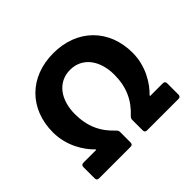

<svg xmlns="http://www.w3.org/2000/svg" viewBox="-149 -821 1008 1008"><g transform="rotate(-45 355.0 -317.5)"><path d="M43.9 -100.6V-15.6C43.9 -5.9 49.8 0 59.6 0H294.9C304.7 0 310.5 -5.9 310.5 -15.6V-93.8C310.5 -101.6 307.6 -107.4 301.8 -113.3C240.2 -169.9 209 -237.3 209 -328.1C209 -434.6 264.6 -510.7 355.5 -510.7C446.3 -510.7 502 -434.6 502 -328.1C502 -237.3 470.7 -169.9 409.2 -113.3C403.3 -107.4 400.4 -101.6 400.4 -93.8V-15.6C400.4 -5.9 406.2 0 416 0H650.4C660.2 0 666 -5.9 666 -15.6V-100.6C666 -110.4 660.2 -116.2 650.4 -116.2H555.7V-120.1C599.6 -162.1 651.4 -241.2 651.4 -341.8C651.4 -515.6 532.2 -634.8 355.5 -634.8C177.7 -634.8 59.6 -515.6 59.6 -341.8C59.6 -241.2 111.3 -162.1 155.3 -120.1V-116.2H59.6C49.8 -116.2 43.9 -110.4 43.9 -100.6Z"/></g></svg>

Font: Ed Sans Neue
Style: Bold
Weight: 700
Designer: Stephen Hutchings
Version: Version 1.004;PS 001.004;hotconv 1.0.88;makeotf.lib2.5.64775